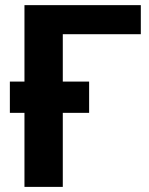

<svg xmlns="http://www.w3.org/2000/svg" viewBox="-20 -731 582 751"><path d="M75.7 0V-710.9H530.8V-597.2H225.6V0ZM18.6 -289.6V-411.9H328.6V-289.6Z"/></svg>

Font: RobotoFlex
Style: Regular
Weight: 400
Designer: Berlow after Robertson
Foundry: Google
Version: Version 2.136